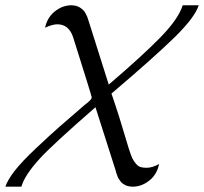

<svg xmlns="http://www.w3.org/2000/svg" viewBox="-45 -450 765 720"><path d="M-24.9 250Q-16.1 224.1 10.5 189.9Q37.1 155.8 90.6 105.5Q144 55.2 172.6 30Q201.2 4.9 272 -56.2Q274.9 -58.1 279.5 -62Q284.2 -65.9 286.1 -67.4Q288.1 -68.8 290.5 -71.5Q293 -74.2 294.4 -75.7Q295.9 -77.1 296.9 -79.1Q297.9 -81.1 298.3 -82.5Q298.8 -84 298.8 -85.9Q298.8 -89.8 229 -311Q212.9 -358.9 169.9 -358.9Q151.9 -358.9 124 -346.2Q132.8 -388.2 167 -412.1Q192.9 -430.2 223.1 -430.2Q232.9 -430.2 241.9 -427.5Q251 -424.8 257.6 -419.9Q264.2 -415 268.6 -410.4Q272.9 -405.8 276.4 -398.9Q279.8 -392.1 281.5 -388.4Q283.2 -384.8 285.2 -377.9L287.1 -372.1L362.8 -132.8Q494.6 -245.6 559.8 -313.2Q625 -380.9 640.1 -430.2H700.2Q686 -385.3 611.1 -311.5Q536.1 -237.8 373 -99.1Q388.2 -55.2 402.1 -11Q416 33.2 423.1 58.1Q430.2 83 438 107.4Q445.8 131.8 450.9 142.8Q456.1 153.8 464.6 163.8Q473.1 173.8 482.2 176.5Q491.2 179.2 504.9 179.2Q525.9 179.2 551.8 165Q544.9 198.2 522.9 220.2Q490.7 250 453.1 250Q445.3 250 437.7 248.5Q430.2 247.1 424.6 244.1Q418.9 241.2 414.6 238Q410.2 234.9 406.5 229.5Q402.8 224.1 400.4 220.9Q397.9 217.8 396 211.9Q394 206.1 393.1 204.1Q392.1 202.1 390.1 195.8L389.2 190.9L313 -47.9Q149.9 94.2 104 145Q47.9 206.1 35.2 250Z"/></svg>

Font: CMU Classical Serif
Style: Italic
Weight: 500
Italic angle: -14.04°
Version: Version 0.7.0